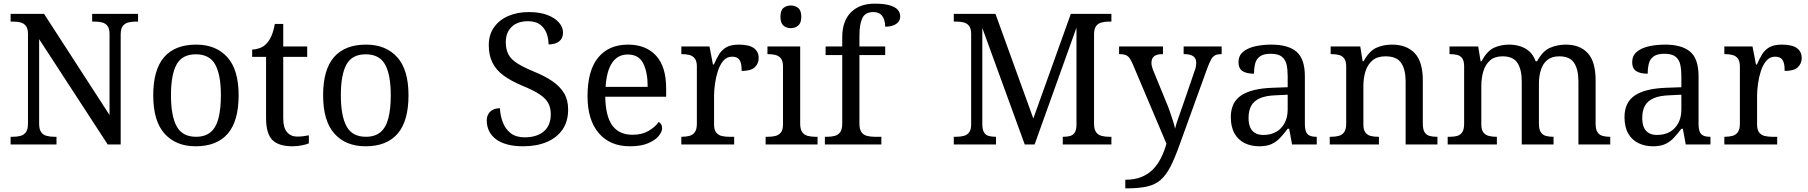

<svg xmlns="http://www.w3.org/2000/svg" viewBox="-20 -790 9888 1050"><path d="M38 0V-42H51Q74 -42 92.5 -47Q111 -52 122 -67.5Q133 -83 133 -114V-604Q133 -634 121.5 -648.5Q110 -663 91.5 -667.5Q73 -672 51 -672H38V-714H221L579 -161V-604Q579 -634 567.5 -648.5Q556 -663 537.5 -667.5Q519 -672 497 -672H484V-714H735V-672H722Q700 -672 681 -667Q662 -662 651 -647Q640 -632 640 -600V0H569L194 -576V-114Q194 -83 205 -67.5Q216 -52 235 -47Q254 -42 276 -42H289V0Z M1050 10Q942 10 880 -59Q818 -128 818 -269Q818 -409 877.5 -477.5Q937 -546 1053 -546Q1161 -546 1223 -477.5Q1285 -409 1285 -269Q1285 -128 1225.5 -59Q1166 10 1050 10ZM1052 -42Q1102 -42 1132 -67.5Q1162 -93 1175 -144Q1188 -195 1188 -269Q1188 -381 1157 -437Q1126 -493 1051 -493Q976 -493 945.5 -437Q915 -381 915 -269Q915 -157 946 -99.5Q977 -42 1052 -42Z M1580 10Q1504 10 1469.5 -24.5Q1435 -59 1435 -145V-479H1359V-519Q1377 -519 1399 -526.5Q1421 -534 1437 -551Q1454 -569 1465 -595Q1476 -621 1483 -659H1529V-536H1660V-479H1529V-142Q1529 -91 1550 -67Q1571 -43 1605 -43Q1623 -43 1638 -45Q1653 -47 1669 -50V-6Q1656 0 1630 5Q1604 10 1580 10Z M1979 10Q1871 10 1809 -59Q1747 -128 1747 -269Q1747 -409 1806.5 -477.5Q1866 -546 1982 -546Q2090 -546 2152 -477.5Q2214 -409 2214 -269Q2214 -128 2154.5 -59Q2095 10 1979 10ZM1981 -42Q2031 -42 2061 -67.5Q2091 -93 2104 -144Q2117 -195 2117 -269Q2117 -381 2086 -437Q2055 -493 1980 -493Q1905 -493 1874.5 -437Q1844 -381 1844 -269Q1844 -157 1875 -99.5Q1906 -42 1981 -42Z M2841 10Q2792 10 2754.5 0Q2717 -10 2692 -29Q2667 -48 2654.5 -74Q2642 -100 2642 -131Q2642 -151 2650.5 -166Q2659 -181 2675 -189.5Q2691 -198 2714 -198Q2716 -157 2730 -120.5Q2744 -84 2773 -61.5Q2802 -39 2849 -39Q2916 -39 2954 -71.5Q2992 -104 2992 -165Q2992 -202 2977.5 -227.5Q2963 -253 2929.5 -275Q2896 -297 2837 -321Q2775 -347 2734 -377Q2693 -407 2673 -447.5Q2653 -488 2653 -543Q2653 -600 2681.5 -640.5Q2710 -681 2759.5 -702.5Q2809 -724 2872 -724Q2932 -724 2973.5 -708Q3015 -692 3037 -666.5Q3059 -641 3059 -612Q3059 -580 3037.5 -563.5Q3016 -547 2980 -547Q2980 -578 2969.5 -607Q2959 -636 2934.5 -655Q2910 -674 2868 -674Q2810 -674 2778 -643Q2746 -612 2746 -560Q2746 -520 2760.5 -492.5Q2775 -465 2809 -443.5Q2843 -422 2901 -398Q2960 -374 3001.5 -345.5Q3043 -317 3065 -280Q3087 -243 3087 -191Q3087 -127 3057 -82.5Q3027 -38 2971.5 -14Q2916 10 2841 10Z M3425 10Q3316 10 3254.5 -62Q3193 -134 3193 -264Q3193 -404 3251 -475Q3309 -546 3415 -546Q3512 -546 3567.5 -486Q3623 -426 3623 -307V-261H3290Q3292 -152 3329.5 -102.5Q3367 -53 3439 -53Q3491 -53 3527.5 -74.5Q3564 -96 3582 -123Q3589 -120 3595 -111Q3601 -102 3601 -89Q3601 -69 3582 -46Q3563 -23 3524 -6.5Q3485 10 3425 10ZM3522 -315Q3522 -395 3497.5 -443.5Q3473 -492 3413 -492Q3358 -492 3327.5 -446.5Q3297 -401 3292 -315Z M3706 0V-42H3709Q3732 -42 3750.5 -47Q3769 -52 3780 -67.5Q3791 -83 3791 -114V-426Q3791 -456 3779.5 -470.5Q3768 -485 3749.5 -489.5Q3731 -494 3709 -494H3706V-536H3860L3879 -437H3884Q3897 -467 3912 -492Q3927 -517 3952 -531.5Q3977 -546 4021 -546Q4076 -546 4102.5 -527Q4129 -508 4129 -473Q4129 -442 4107.5 -422Q4086 -402 4036 -402Q4036 -430 4031 -447Q4026 -464 4014.5 -472Q4003 -480 3983 -480Q3955 -480 3936 -458Q3917 -436 3906 -402Q3895 -368 3890 -331.5Q3885 -295 3885 -266V-109Q3885 -80 3896.5 -65.5Q3908 -51 3926.5 -46.5Q3945 -42 3967 -42H3995V0Z M4167 0V-42H4180Q4202 -42 4220.5 -46.5Q4239 -51 4250.5 -65.5Q4262 -80 4262 -109V-426Q4262 -456 4250.5 -470.5Q4239 -485 4220.5 -489.5Q4202 -494 4180 -494H4177V-536H4356V-114Q4356 -83 4367 -67.5Q4378 -52 4397 -47Q4416 -42 4438 -42H4451V0ZM4305 -636Q4281 -636 4264.5 -650Q4248 -664 4248 -698Q4248 -733 4264.5 -746.5Q4281 -760 4305 -760Q4328 -760 4345 -746.5Q4362 -733 4362 -698Q4362 -664 4345 -650Q4328 -636 4305 -636Z M4491 0V-42H4504Q4527 -42 4545.5 -47Q4564 -52 4575 -67.5Q4586 -83 4586 -114V-489H4495V-536H4586V-586Q4586 -675 4633.5 -722.5Q4681 -770 4763 -770Q4815 -770 4845.5 -761Q4876 -752 4889.5 -736.5Q4903 -721 4903 -700Q4903 -682 4892.5 -669.5Q4882 -657 4863.5 -650.5Q4845 -644 4821 -644Q4821 -664 4815 -682.5Q4809 -701 4795 -712.5Q4781 -724 4755 -724Q4712 -724 4696 -691Q4680 -658 4680 -595V-536H4821V-489H4680V-114Q4680 -83 4691 -67.5Q4702 -52 4721 -47Q4740 -42 4762 -42H4800V0Z M5196 0V-42H5209Q5231 -42 5249.5 -46.5Q5268 -51 5279.5 -65.5Q5291 -80 5291 -109V-604Q5291 -634 5279.5 -648.5Q5268 -663 5249.5 -667.5Q5231 -672 5209 -672H5196V-714H5424L5631 -142L5836 -714H6058V-672H6045Q6023 -672 6004 -667Q5985 -662 5974 -647Q5963 -632 5963 -600V-114Q5963 -83 5974 -67.5Q5985 -52 6004 -47Q6023 -42 6045 -42H6058V0H5792V-42H5795Q5817 -42 5832.5 -46.5Q5848 -51 5857 -64.5Q5866 -78 5867 -105V-639L5638 0H5584L5352 -637V-114Q5352 -83 5360.5 -67.5Q5369 -52 5385.5 -47Q5402 -42 5424 -42H5427V0Z M6134 193Q6185 193 6222 178Q6259 163 6285 136.5Q6311 110 6329 74Q6347 38 6359 -4L6174 -441Q6165 -462 6156 -473.5Q6147 -485 6135 -489.5Q6123 -494 6103 -494H6100V-536H6340V-494H6337Q6307 -494 6292 -482.5Q6277 -471 6277 -446Q6277 -438 6279 -429Q6281 -420 6285 -409L6358 -231Q6368 -208 6377.5 -180.5Q6387 -153 6395 -128Q6403 -103 6406 -86Q6413 -115 6424.5 -146Q6436 -177 6446 -207L6513 -402Q6518 -414 6520 -425.5Q6522 -437 6522 -445Q6522 -471 6505.5 -482.5Q6489 -494 6456 -494H6453V-536H6661V-494H6658Q6639 -494 6626 -488Q6613 -482 6603.5 -465Q6594 -448 6582 -416L6430 4Q6404 77 6380 123Q6356 169 6326.5 194.5Q6297 220 6253 230Q6209 240 6143 240H6134Z M6866 10Q6822 10 6786.5 -7.5Q6751 -25 6731 -60.5Q6711 -96 6711 -150Q6711 -230 6767.5 -268Q6824 -306 6939 -310L7022 -313V-373Q7022 -409 7016 -436.5Q7010 -464 6990 -480Q6970 -496 6929 -496Q6891 -496 6871 -482Q6851 -468 6844.5 -443.5Q6838 -419 6838 -387Q6796 -387 6774.5 -401.5Q6753 -416 6753 -450Q6753 -485 6777.5 -506Q6802 -527 6843 -536.5Q6884 -546 6933 -546Q7025 -546 7070.5 -507Q7116 -468 7116 -373V-114Q7116 -86 7122 -70.5Q7128 -55 7142 -48.5Q7156 -42 7178 -42H7181V0H7046L7030 -86H7022Q7001 -58 6981 -36.5Q6961 -15 6934.5 -2.5Q6908 10 6866 10ZM6889 -52Q6930 -52 6959.5 -69Q6989 -86 7005.5 -117.5Q7022 -149 7022 -191V-272L6958 -269Q6901 -267 6868.5 -252Q6836 -237 6822 -210.5Q6808 -184 6808 -145Q6808 -114 6817 -93.5Q6826 -73 6844 -62.5Q6862 -52 6889 -52Z M7252 0V-42H7260Q7283 -42 7301.5 -47Q7320 -52 7331 -67.5Q7342 -83 7342 -114V-426Q7342 -456 7331 -470.5Q7320 -485 7302 -489.5Q7284 -494 7262 -494H7257V-536H7419L7432 -455H7437Q7468 -511 7506.5 -528.5Q7545 -546 7593 -546Q7672 -546 7716.5 -499.5Q7761 -453 7761 -350V-114Q7761 -83 7770.5 -67.5Q7780 -52 7797 -47Q7814 -42 7836 -42H7841V0H7667V-345Q7667 -410 7642.5 -446Q7618 -482 7557 -482Q7512 -482 7485.5 -459.5Q7459 -437 7447.5 -400Q7436 -363 7436 -320V-109Q7436 -80 7447 -65.5Q7458 -51 7476 -46.5Q7494 -42 7516 -42H7521V0Z M7897 0V-42H7910Q7933 -42 7950 -47Q7967 -52 7977 -67.5Q7987 -83 7987 -114V-426Q7987 -456 7977 -470.5Q7967 -485 7949.5 -489.5Q7932 -494 7910 -494H7907V-536H8064L8077 -455H8082Q8112 -511 8149.5 -528.5Q8187 -546 8233 -546Q8265 -546 8293.5 -537Q8322 -528 8344 -508.5Q8366 -489 8378 -455H8386Q8416 -511 8456.5 -528.5Q8497 -546 8543 -546Q8620 -546 8663 -499.5Q8706 -453 8706 -350V-114Q8706 -83 8716 -67.5Q8726 -52 8743.5 -47Q8761 -42 8783 -42H8786V0H8612V-345Q8612 -410 8588.5 -446Q8565 -482 8507 -482Q8466 -482 8441.5 -461.5Q8417 -441 8406.5 -407Q8396 -373 8396 -333V-114Q8396 -83 8406 -67.5Q8416 -52 8433.5 -47Q8451 -42 8473 -42H8476V0H8302V-345Q8302 -410 8278.5 -446Q8255 -482 8197 -482Q8154 -482 8128.5 -459.5Q8103 -437 8092 -400Q8081 -363 8081 -320V-109Q8081 -80 8092.5 -65.5Q8104 -51 8122.5 -46.5Q8141 -42 8163 -42H8166V0Z M9019 10Q8975 10 8939.5 -7.5Q8904 -25 8884 -60.5Q8864 -96 8864 -150Q8864 -230 8920.5 -268Q8977 -306 9092 -310L9175 -313V-373Q9175 -409 9169 -436.5Q9163 -464 9143 -480Q9123 -496 9082 -496Q9044 -496 9024 -482Q9004 -468 8997.5 -443.5Q8991 -419 8991 -387Q8949 -387 8927.5 -401.5Q8906 -416 8906 -450Q8906 -485 8930.5 -506Q8955 -527 8996 -536.5Q9037 -546 9086 -546Q9178 -546 9223.5 -507Q9269 -468 9269 -373V-114Q9269 -86 9275 -70.5Q9281 -55 9295 -48.5Q9309 -42 9331 -42H9334V0H9199L9183 -86H9175Q9154 -58 9134 -36.5Q9114 -15 9087.5 -2.5Q9061 10 9019 10ZM9042 -52Q9083 -52 9112.5 -69Q9142 -86 9158.5 -117.5Q9175 -149 9175 -191V-272L9111 -269Q9054 -267 9021.5 -252Q8989 -237 8975 -210.5Q8961 -184 8961 -145Q8961 -114 8970 -93.5Q8979 -73 8997 -62.5Q9015 -52 9042 -52Z M9410 0V-42H9413Q9436 -42 9454.5 -47Q9473 -52 9484 -67.5Q9495 -83 9495 -114V-426Q9495 -456 9483.5 -470.5Q9472 -485 9453.5 -489.5Q9435 -494 9413 -494H9410V-536H9564L9583 -437H9588Q9601 -467 9616 -492Q9631 -517 9656 -531.5Q9681 -546 9725 -546Q9780 -546 9806.5 -527Q9833 -508 9833 -473Q9833 -442 9811.5 -422Q9790 -402 9740 -402Q9740 -430 9735 -447Q9730 -464 9718.5 -472Q9707 -480 9687 -480Q9659 -480 9640 -458Q9621 -436 9610 -402Q9599 -368 9594 -331.5Q9589 -295 9589 -266V-109Q9589 -80 9600.5 -65.5Q9612 -51 9630.5 -46.5Q9649 -42 9671 -42H9699V0Z"/></svg>

Font: Noto Serif Myanmar
Style: Regular
Weight: 400
Designer: Ben Mitchell and the Monotype Design Team
Foundry: Monotype Imaging Inc.
Version: Version 2.106